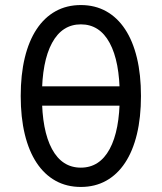

<svg xmlns="http://www.w3.org/2000/svg" viewBox="-20 -730 640 760"><path d="M300 10Q356 10 400.1 -14.5Q444.2 -39 475 -85.5Q505.8 -132 521.9 -198.7Q538 -265.4 538 -350Q538 -434.6 521.9 -501.3Q505.8 -568 475 -614.5Q444.2 -661 400.1 -685.5Q356 -710 300 -710Q244 -710 199.9 -685.5Q155.8 -661 125 -614.5Q94.2 -568 78.1 -501.3Q62 -434.6 62 -350Q62 -265.4 78.1 -198.7Q94.2 -132 125 -85.5Q155.8 -39 199.9 -14.5Q244 10 300 10ZM299.9 -66.4Q225.6 -66.4 185.8 -140.1Q146 -213.7 146 -350Q146 -486.2 185.9 -559.9Q225.8 -633.6 300.1 -633.6Q374.4 -633.6 414.2 -559.9Q454 -486.3 454 -350Q454 -213.8 414.1 -140.1Q374.2 -66.4 299.9 -66.4ZM106 -311.8H494V-388.2H106Z"/></svg>

Font: CommitMonoV143 ExtLt
Style: Regular
Weight: 200
Monospace: yes
Designer: Eigil Nikolajsen
Foundry: Eigil Nikolajsen
Version: Version 1.143